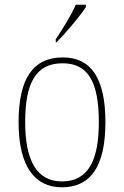

<svg xmlns="http://www.w3.org/2000/svg" viewBox="-20 -786 527 816"><path d="M217 -619V-606H220C260 -646 323 -721 345 -756V-766H302C283 -721 247 -665 217 -619ZM243 10C364 10 428 -77 428 -267C428 -455 366 -542 247 -542C121 -542 59 -453 59 -267C59 -78 128 10 243 10ZM243 -15C135 -15 87 -106 87 -267C87 -433 132 -517 246 -517C355 -517 400 -437 400 -267C400 -111 359 -15 243 -15Z"/></svg>

Font: Noto Serif Armenian SemiCondensed Thin
Style: Regular
Weight: 100
Width: 4
Designer: Monotype Design Team
Foundry: Monotype Imaging Inc.
Version: Version 2.008